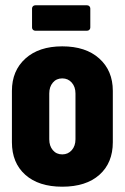

<svg xmlns="http://www.w3.org/2000/svg" viewBox="-20 -697 471 725"><path d="M25 -160V-354Q25 -430 76 -476Q127 -522 215 -522Q304 -522 355 -476Q406 -430 406 -354V-160Q406 -82 355.5 -37Q305 8 215 8Q126 8 75.5 -37Q25 -82 25 -160ZM215 -114Q237 -114 251 -130Q265 -146 265 -171V-344Q265 -369 251 -385Q237 -401 215 -401Q193 -401 179.5 -385Q166 -369 166 -344V-171Q166 -146 179.5 -130Q193 -114 215 -114ZM101 -593V-665Q101 -670 104.5 -673.5Q108 -677 113 -677H309Q314 -677 317.5 -673.5Q321 -670 321 -665V-593Q321 -588 317.5 -584.5Q314 -581 309 -581H113Q108 -581 104.5 -584.5Q101 -588 101 -593Z"/></svg>

Font: Barlow Condensed
Style: Bold
Weight: 700
Width: 3
Designer: Jeremy Tribby
Foundry: Tribby Type
Version: Version 1.500